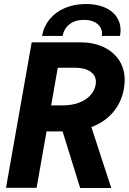

<svg xmlns="http://www.w3.org/2000/svg" viewBox="-20 -936 642 957"><path d="M138 -725H380.5Q445 -725 495.2 -701.8Q545.5 -678.5 573.5 -636Q601.5 -593.5 601.5 -536.5Q601.5 -517.5 597.5 -493.5Q585.5 -425 543.2 -376Q501 -327 435.5 -302.5L534.5 1H379.5L292 -281H212L162.5 0H10ZM457 -514.5Q458 -519 458 -528Q458 -560.5 430 -579.5Q402 -598.5 353 -598.5H268L235 -410.5H290Q335.5 -410.5 371.2 -423.2Q407 -436 429.2 -459.5Q451.5 -483 457 -514.5ZM408.5 -916Q461 -916 500 -899.8Q539 -883.5 560 -854Q581 -824.5 581 -785.5Q581 -772 578 -757H487.5Q488.5 -765 488.5 -768Q488.5 -798.5 464.2 -817.8Q440 -837 399.5 -837Q355 -837 327.2 -815.8Q299.5 -794.5 292 -757H189.5Q198.5 -805 228.2 -841Q258 -877 304.5 -896.5Q351 -916 408.5 -916Z"/></svg>

Font: JuliaMono ExtraBoldItalic
Style: Regular
Weight: 800
Italic angle: -9°
Monospace: yes
Designer: cormullion
Foundry: corm
Version: Version 0.049; ttfautohint (v1.8.4)